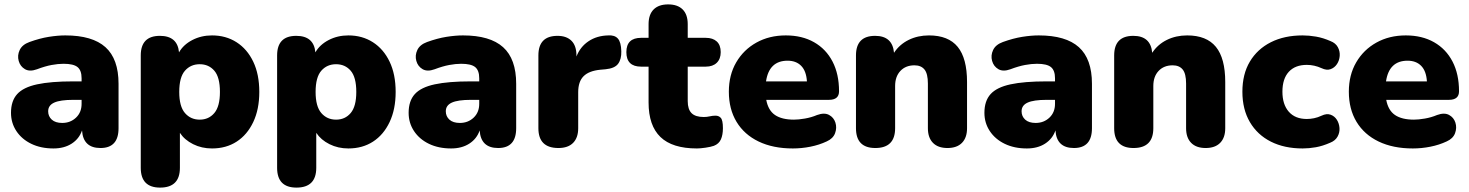

<svg xmlns="http://www.w3.org/2000/svg" viewBox="-20 -664 6679 873"><path d="M223 11Q166 11 122.5 -10Q79 -31 54.5 -68Q30 -105 30 -151Q30 -205 58 -236Q86 -267 148.5 -280.5Q211 -294 313 -294H351V-308Q351 -344 332.5 -359Q314 -374 269 -374Q244 -374 214.5 -368.5Q185 -363 148 -349Q115 -337 93.5 -349.5Q72 -362 65 -387Q58 -412 69.5 -436.5Q81 -461 114 -473Q161 -490 202 -496.5Q243 -503 277 -503Q400 -503 459.5 -449.5Q519 -396 519 -283V-81Q519 9 437 9Q358 9 353 -71Q340 -33 306 -11Q272 11 223 11ZM351 -210H313Q254 -210 226.5 -197.5Q199 -185 199 -158Q199 -135 215.5 -120Q232 -105 263 -105Q300 -105 325.5 -129Q351 -153 351 -192Z M888 -120Q929 -120 954.5 -150Q980 -180 980 -246Q980 -313 954.5 -342.5Q929 -372 888 -372Q847 -372 821 -342.5Q795 -313 795 -246Q795 -180 821 -150Q847 -120 888 -120ZM708 189Q620 189 620 99V-412Q620 -501 707 -501Q787 -501 794 -426Q814 -461 854.5 -482Q895 -503 944 -503Q1007 -503 1055.5 -472Q1104 -441 1131.5 -383.5Q1159 -326 1159 -246Q1159 -167 1131.5 -109Q1104 -51 1056 -20Q1008 11 944 11Q897 11 858 -8.5Q819 -28 798 -60V99Q798 189 708 189Z M1508 -120Q1549 -120 1574.5 -150Q1600 -180 1600 -246Q1600 -313 1574.5 -342.5Q1549 -372 1508 -372Q1467 -372 1441 -342.5Q1415 -313 1415 -246Q1415 -180 1441 -150Q1467 -120 1508 -120ZM1328 189Q1240 189 1240 99V-412Q1240 -501 1327 -501Q1407 -501 1414 -426Q1434 -461 1474.5 -482Q1515 -503 1564 -503Q1627 -503 1675.5 -472Q1724 -441 1751.5 -383.5Q1779 -326 1779 -246Q1779 -167 1751.5 -109Q1724 -51 1676 -20Q1628 11 1564 11Q1517 11 1478 -8.5Q1439 -28 1418 -60V99Q1418 189 1328 189Z M2031 11Q1974 11 1930.5 -10Q1887 -31 1862.5 -68Q1838 -105 1838 -151Q1838 -205 1866 -236Q1894 -267 1956.5 -280.5Q2019 -294 2121 -294H2159V-308Q2159 -344 2140.5 -359Q2122 -374 2077 -374Q2052 -374 2022.5 -368.5Q1993 -363 1956 -349Q1923 -337 1901.5 -349.5Q1880 -362 1873 -387Q1866 -412 1877.5 -436.5Q1889 -461 1922 -473Q1969 -490 2010 -496.5Q2051 -503 2085 -503Q2208 -503 2267.5 -449.5Q2327 -396 2327 -283V-81Q2327 9 2245 9Q2166 9 2161 -71Q2148 -33 2114 -11Q2080 11 2031 11ZM2159 -210H2121Q2062 -210 2034.5 -197.5Q2007 -185 2007 -158Q2007 -135 2023.5 -120Q2040 -105 2071 -105Q2108 -105 2133.5 -129Q2159 -153 2159 -192Z M2519 9Q2428 9 2428 -81V-412Q2428 -501 2515 -501Q2556 -501 2578.5 -478.5Q2601 -456 2601 -412V-407Q2618 -451 2656 -476.5Q2694 -502 2746 -503Q2775 -505 2789.5 -488.5Q2804 -472 2805 -431Q2806 -395 2790.5 -374Q2775 -353 2733 -349L2710 -347Q2658 -342 2633.5 -317.5Q2609 -293 2609 -245V-81Q2609 -38 2586 -14.5Q2563 9 2519 9Z M3149 11Q3037 11 2983 -41Q2929 -93 2929 -198V-361H2895Q2828 -361 2828 -427Q2828 -492 2895 -492H2929V-554Q2929 -598 2952 -621Q2975 -644 3018 -644Q3061 -644 3084 -621Q3107 -598 3107 -554V-492H3189Q3221 -492 3239 -475.5Q3257 -459 3257 -427Q3257 -396 3239 -378.5Q3221 -361 3189 -361H3107V-204Q3107 -167 3124.5 -149.5Q3142 -132 3180 -132Q3194 -132 3207 -135Q3220 -138 3231 -138Q3247 -139 3257 -128.5Q3267 -118 3267 -81Q3267 -51 3258 -30.5Q3249 -10 3226 -1Q3212 4 3188 7.5Q3164 11 3149 11Z M3585 11Q3495 11 3429.5 -20.5Q3364 -52 3329 -110Q3294 -168 3294 -247Q3294 -323 3327.5 -380.5Q3361 -438 3419.5 -470.5Q3478 -503 3553 -503Q3627 -503 3681.5 -472Q3736 -441 3765.5 -384Q3795 -327 3795 -249Q3795 -210 3749 -210H3464Q3473 -162 3504 -141Q3535 -120 3590 -120Q3611 -120 3640 -125Q3669 -130 3695 -141Q3728 -153 3749.5 -141.5Q3771 -130 3778.5 -106.5Q3786 -83 3777 -58.5Q3768 -34 3739 -21Q3705 -5 3665 3Q3625 11 3585 11ZM3463 -294H3649Q3646 -341 3623 -364.5Q3600 -388 3561 -388Q3477 -388 3463 -294Z M3960 9Q3872 9 3872 -81V-412Q3872 -501 3959 -501Q4038 -501 4045 -424Q4070 -462 4111.5 -482.5Q4153 -503 4204 -503Q4292 -503 4334.5 -451Q4377 -399 4377 -291V-81Q4377 -38 4354 -14.5Q4331 9 4288 9Q4245 9 4222 -14.5Q4199 -38 4199 -81V-284Q4199 -329 4183.5 -348Q4168 -367 4138 -367Q4098 -367 4074 -341.5Q4050 -316 4050 -273V-81Q4050 9 3960 9Z M4649 11Q4592 11 4548.5 -10Q4505 -31 4480.5 -68Q4456 -105 4456 -151Q4456 -205 4484 -236Q4512 -267 4574.5 -280.5Q4637 -294 4739 -294H4777V-308Q4777 -344 4758.5 -359Q4740 -374 4695 -374Q4670 -374 4640.5 -368.5Q4611 -363 4574 -349Q4541 -337 4519.5 -349.5Q4498 -362 4491 -387Q4484 -412 4495.5 -436.5Q4507 -461 4540 -473Q4587 -490 4628 -496.5Q4669 -503 4703 -503Q4826 -503 4885.5 -449.5Q4945 -396 4945 -283V-81Q4945 9 4863 9Q4784 9 4779 -71Q4766 -33 4732 -11Q4698 11 4649 11ZM4777 -210H4739Q4680 -210 4652.5 -197.5Q4625 -185 4625 -158Q4625 -135 4641.5 -120Q4658 -105 4689 -105Q4726 -105 4751.5 -129Q4777 -153 4777 -192Z M5134 9Q5046 9 5046 -81V-412Q5046 -501 5133 -501Q5212 -501 5219 -424Q5244 -462 5285.5 -482.5Q5327 -503 5378 -503Q5466 -503 5508.5 -451Q5551 -399 5551 -291V-81Q5551 -38 5528 -14.5Q5505 9 5462 9Q5419 9 5396 -14.5Q5373 -38 5373 -81V-284Q5373 -329 5357.5 -348Q5342 -367 5312 -367Q5272 -367 5248 -341.5Q5224 -316 5224 -273V-81Q5224 9 5134 9Z M5903 11Q5820 11 5758.5 -20Q5697 -51 5663 -109Q5629 -167 5629 -247Q5629 -327 5663 -384Q5697 -441 5758.5 -472Q5820 -503 5903 -503Q5932 -503 5964 -497.5Q5996 -492 6030 -477Q6053 -468 6063 -449.5Q6073 -431 6071.5 -410Q6070 -389 6059 -372.5Q6048 -356 6030 -349.5Q6012 -343 5989 -354Q5956 -369 5922 -369Q5869 -369 5840 -337.5Q5811 -306 5811 -247Q5811 -189 5840 -156Q5869 -123 5922 -123Q5938 -123 5955 -126.5Q5972 -130 5989 -138Q6012 -149 6030 -142.5Q6048 -136 6058.5 -119.5Q6069 -103 6070.5 -82Q6072 -61 6061.5 -42.5Q6051 -24 6028 -15Q5994 0 5963 5.5Q5932 11 5903 11Z M6404 11Q6314 11 6248.5 -20.5Q6183 -52 6148 -110Q6113 -168 6113 -247Q6113 -323 6146.5 -380.5Q6180 -438 6238.5 -470.5Q6297 -503 6372 -503Q6446 -503 6500.5 -472Q6555 -441 6584.5 -384Q6614 -327 6614 -249Q6614 -210 6568 -210H6283Q6292 -162 6323 -141Q6354 -120 6409 -120Q6430 -120 6459 -125Q6488 -130 6514 -141Q6547 -153 6568.5 -141.5Q6590 -130 6597.5 -106.5Q6605 -83 6596 -58.5Q6587 -34 6558 -21Q6524 -5 6484 3Q6444 11 6404 11ZM6282 -294H6468Q6465 -341 6442 -364.5Q6419 -388 6380 -388Q6296 -388 6282 -294Z"/></svg>

Font: Chiron GoRound TC H
Style: Regular
Weight: 900
Designer: Ryoko NISHIZUKA 西塚涼子 (kana, bopomofo & ideographs); Paul D. Hunt (Latin, Greek & Cyrillic); Sandoll Communications 산돌커뮤니
Foundry: Adobe
Version: Version 1.000;hotconv 1.1.1;makeotfexe 2.6.0